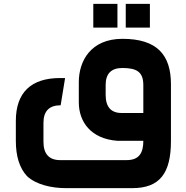

<svg xmlns="http://www.w3.org/2000/svg" viewBox="-20 -729 965 994"><path d="M321 245H665C807 245 865 168 865 1V-293C865 -444 794 -528 614 -528C449 -528 388 -412 388 -304V-199C388 -99 450 -10 588 0H722C722 61 702 100 635 100H292C234 100 205 68 205 5V-93C205 -154 235 -184 294 -184L317 -325H291C142 -325 62 -251 62 -103V0C62 80 81 141 120 183C167 227 247 245 321 245ZM463 -586H588V-709H463ZM527 -238V-289C527 -348 556 -377 614 -377C690 -377 722 -355 722 -288V-144H610C555 -144 527 -175 527 -238ZM631 -586H756V-709H631Z"/></svg>

Font: All Genders v4
Style: Bold
Weight: 700
Designer: Rassam Alawdi
Foundry: Rassam Art
Version: Version 3.100;FEAKit 1.0